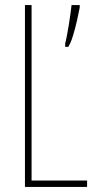

<svg xmlns="http://www.w3.org/2000/svg" viewBox="-20 -734 381 754"><path d="M78 0V-714H104V-25H322V0ZM293 -704Q290 -687 283 -656Q276 -625 267 -595Q258 -565 248 -550H236V-564Q238 -570 242 -590Q246 -610 250 -635Q254 -660 257 -682Q260 -704 261 -714H293Z"/></svg>

Font: Noto Sans Telugu ExtraCondensed Thin
Style: Regular
Weight: 100
Width: 2
Designer: Jelle Bosma - Monotype Design Team
Foundry: Monotype Imaging Inc.
Version: Version 2.005; ttfautohint (v1.8.4.7-5d5b)